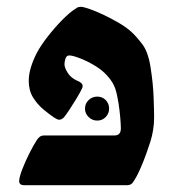

<svg xmlns="http://www.w3.org/2000/svg" viewBox="-20 -547 534 567"><path d="M53.2 0Q43.5 0 40 -3.4Q36.6 -6.8 36.6 -11.7Q36.6 -23.4 45.7 -46.9Q54.7 -70.3 66.9 -94.5Q79.1 -118.7 88.4 -132.8Q92.3 -139.2 97.4 -143.1Q102.5 -147 111.3 -147H318.4Q336.9 -147 336.9 -168Q336.9 -178.2 335.2 -199Q333.5 -219.7 329.8 -243.4Q326.2 -267.1 320.3 -285.6Q317.4 -293.9 311.8 -303.5Q306.2 -313 296.4 -323.7Q281.2 -340.8 258.3 -354.2Q235.4 -367.7 214.6 -375.5Q193.8 -383.3 184.6 -383.3Q176.8 -383.3 173.6 -374.5Q170.4 -365.7 170.4 -357.4Q170.4 -347.2 179.7 -332.3Q189 -317.4 207 -309.1Q224.1 -302.7 224.1 -292.5Q224.1 -290 222.9 -287.6Q221.7 -285.2 220.7 -282.7Q215.8 -272.5 205.6 -255.6Q195.3 -238.8 185.1 -223.1Q174.8 -207.5 169.4 -201.2Q163.1 -193.4 153.8 -193.4Q149.9 -193.4 137.7 -201.2Q124.5 -210.4 107.4 -224.6Q90.3 -238.8 77.6 -259.3Q64.9 -279.8 64.9 -308.1Q64.9 -327.6 71.3 -348.4Q77.6 -369.1 88.4 -390.1Q99.6 -411.6 120.1 -438Q140.6 -464.4 162.8 -487.1Q185.1 -509.8 201.2 -520Q202.6 -521 207 -523.9Q211.4 -526.9 218.8 -526.9Q226.1 -526.9 244.9 -520.3Q263.7 -513.7 286.9 -502.7Q310.1 -491.7 332 -478.8Q354 -465.8 367.7 -453.1Q382.8 -439.5 400.9 -415.5Q418.9 -391.6 425.8 -340.3Q432.1 -299.3 433.6 -260.3Q435.1 -221.2 435.1 -199.7Q435.1 -180.7 432.1 -162.8Q429.2 -145 424.3 -129.4Q419.9 -115.2 411.9 -92.8Q403.8 -70.3 393.8 -47.6Q383.8 -24.9 373.5 -9.8Q367.7 0 355 0ZM267.1 -190.9Q252.4 -190.9 241.7 -201.4Q231 -211.9 231 -226.1Q231 -241.2 241.7 -251.5Q252.4 -261.7 267.1 -261.7Q282.2 -261.7 292.2 -251.5Q302.2 -241.2 302.2 -226.1Q302.2 -211.9 292.2 -201.4Q282.2 -190.9 267.1 -190.9Z"/></svg>

Font: David Libre
Style: Bold
Weight: 700
Designer: Ismar David, J. Victor Gaultney, Annie Olsen and Meir Sadan
Foundry: Monotype Imaging Inc. & SIL International
Version: Version 1.100; ttfautohint (v1.8.4.7-5d5b)